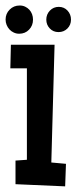

<svg xmlns="http://www.w3.org/2000/svg" viewBox="-26 -658 275 691"><path d="M211.4 -68.4 208.5 12.7 29.8 4.9V-80.1L70.8 -83V-412.1H11.2L13.2 -497.1H170.4L158.7 -73.2ZM229.5 -587.4Q229.5 -568.4 216.6 -555.4Q203.6 -542.5 184.6 -542.5Q165.5 -542.5 153.1 -555.7Q140.6 -568.8 140.6 -587.4Q140.6 -606.4 153.6 -619.9Q166.5 -633.3 185.5 -633.3Q204.6 -633.3 217 -619.9Q229.5 -606.4 229.5 -587.4ZM92.8 -587.4Q92.8 -565.9 78.6 -551.3Q64.5 -536.6 43 -536.6Q32.7 -536.6 23.7 -540.8Q14.6 -544.9 8.1 -552Q1.5 -559.1 -2.2 -568.4Q-5.9 -577.6 -5.9 -587.4Q-5.9 -608.9 8.8 -623.5Q23.4 -638.2 44.9 -638.2Q55.7 -638.2 64.5 -634Q73.2 -629.9 79.6 -623Q85.9 -616.2 89.4 -606.9Q92.8 -597.7 92.8 -587.4Z"/></svg>

Font: Maiden Orange
Style: Regular
Weight: 400
Designer: Astigmatic (AOETI)
Foundry: Astigmatic (AOETI)
Version: Version 1.000